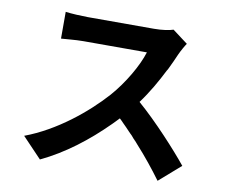

<svg xmlns="http://www.w3.org/2000/svg" viewBox="-83 -842 1167 989"><g transform="rotate(10 500.0 -347.5)"><path d="M913 -55C854 -128 738 -255 639 -341C682 -399 719 -464 749 -524L754 -532C769 -563 782 -591 793 -617C802 -637 819 -667 827 -678L747 -738C727 -731 689 -725 647 -725H300C270 -725 211 -728 184 -732V-592C205 -593 258 -599 300 -599H632C610 -527 552 -427 486 -352C392 -247 245 -126 84 -66L185 40C308 -18 421 -106 519 -204L526 -211C536 -221 545 -230 554 -240C561 -233 569 -226 576 -218L583 -211C584 -210 586 -208 587 -207L594 -200C600 -194 606 -187 612 -181L619 -174C620 -173 621 -171 623 -170L630 -163C633 -159 637 -155 640 -151L647 -144C648 -142 649 -141 651 -140L658 -132L664 -125C716 -68 762 -10 801 43L913 -55Z"/></g></svg>

Font: Glow Sans TC Normal
Style: Bold
Weight: 700
Designer: Ryoko NISHIZUKA (kana, bopomofo & ideographs); Paul D. Hunt (Latin, Greek & Cyrillic); Sandoll Communications, Soo-young
Version: Version 0.93